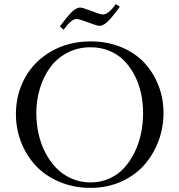

<svg xmlns="http://www.w3.org/2000/svg" viewBox="-20 -914 878 942"><path d="M58.1 -354Q58.1 -452.1 103 -533.2Q147.9 -614.3 232.4 -662.6Q316.9 -710.9 424.8 -710.9Q505.9 -710.9 573.7 -683.1Q641.6 -655.3 686.8 -607.4Q731.9 -559.6 757.1 -495.6Q782.2 -431.6 782.2 -359.9Q782.2 -286.6 756.8 -220Q731.4 -153.3 686 -102.8Q640.6 -52.2 572.8 -22.2Q504.9 7.8 424.8 7.8Q342.8 7.8 273.2 -21.2Q203.6 -50.3 157 -99.6Q110.4 -148.9 84.2 -214.8Q58.1 -280.8 58.1 -354ZM158.2 -358.9Q158.2 -307.1 169.2 -257.6Q180.2 -208 202.6 -164.8Q225.1 -121.6 256.6 -89.1Q288.1 -56.6 331.3 -37.8Q374.5 -19 424.8 -19Q474.1 -19 516.6 -38.1Q559.1 -57.1 589.1 -90.1Q619.1 -123 640.4 -166.5Q661.6 -210 671.9 -259Q682.1 -308.1 682.1 -359.9Q682.1 -409.7 671.9 -456.5Q661.6 -503.4 640.4 -544.4Q619.1 -585.4 589.1 -616.2Q559.1 -647 516.6 -664.6Q474.1 -682.1 424.8 -682.1Q361.8 -682.1 310.5 -655.3Q259.3 -628.4 226.3 -583.3Q193.4 -538.1 175.8 -480.5Q158.2 -422.9 158.2 -358.9ZM273.9 -784.2Q316.4 -841.8 336.7 -859.4Q356.9 -877 374 -877Q384.8 -877 428.7 -859.9Q472.7 -842.8 483.9 -842.8Q498.5 -842.8 513.4 -854.7Q528.3 -866.7 548.8 -894L567.9 -880.9Q525.4 -822.8 504.9 -804.9Q484.4 -787.1 467.8 -787.1Q457 -787.1 412.6 -804Q368.2 -820.8 356.9 -820.8Q342.3 -820.8 327.6 -808.6Q313 -796.4 292 -768.1Z"/></svg>

Font: Dehuti Alt
Style: Bold
Weight: 700
Version: Version 1.2